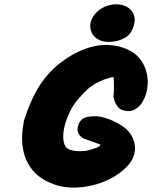

<svg xmlns="http://www.w3.org/2000/svg" viewBox="-20 -858 704 889"><path d="M212 -12Q183 -23 156 -45Q129 -67 109.5 -101.5Q90 -136 84 -185Q78 -234 91 -299Q110 -360 136.5 -414.5Q163 -469 205.5 -517Q248 -565 316 -605Q397 -649 466.5 -650Q536 -651 593 -617Q621 -599 638.5 -570.5Q656 -542 661.5 -508.5Q667 -475 660.5 -441Q654 -407 634 -377Q634 -377 626 -368Q618 -359 603 -350.5Q588 -342 566 -344Q538 -347 525.5 -363.5Q513 -380 509 -395.5Q505 -411 505 -411Q507 -420 507.5 -447Q508 -474 506 -501Q499 -501 481 -496Q463 -491 438.5 -479.5Q414 -468 389 -448Q358 -419 331 -385.5Q304 -352 283 -289Q271 -248 273 -217Q275 -186 289 -173Q300 -165 314.5 -161.5Q329 -158 345 -158Q361 -158 380 -160Q407 -166 427 -174Q447 -182 444 -189Q428 -195 406.5 -202.5Q385 -210 366 -217Q366 -217 360.5 -221Q355 -225 348.5 -232.5Q342 -240 339.5 -252Q337 -264 343 -280Q350 -299 362 -307Q374 -315 384 -316.5Q394 -318 394 -318Q425 -323 456 -315Q487 -307 513.5 -293.5Q540 -280 557 -267Q576 -252 589.5 -229Q603 -206 605 -178Q607 -150 592.5 -120.5Q578 -91 540 -62Q510 -38 470 -20.5Q430 -3 384.5 5Q339 13 294.5 9.5Q250 6 212 -12ZM483 -664Q455 -664 434.5 -675.5Q414 -687 404.5 -707Q395 -727 399 -751Q404 -775 421.5 -795Q439 -815 464.5 -826.5Q490 -838 518 -838Q546 -838 567 -826.5Q588 -815 597.5 -795Q607 -775 602 -751Q593 -703 559.5 -683.5Q526 -664 483 -664Z"/></svg>

Font: Sour Gummy Black
Style: Italic
Weight: 900
Italic angle: -11.3°
Designer: Stefie Justprince
Foundry: Eifetstype
Version: Version 1.000